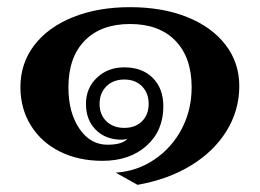

<svg xmlns="http://www.w3.org/2000/svg" viewBox="-20 -466 726 536"><path d="M303 16Q363 12 411.5 -21Q460 -54 487.5 -106.5Q515 -159 515 -222Q515 -306 469.5 -352.5Q424 -399 343 -399Q262 -399 216.5 -352.5Q171 -306 171 -222Q171 -152 201.5 -107Q232 -62 280 -62Q322 -62 336 -79Q329 -76 320 -76Q275 -76 247.5 -103.5Q220 -131 220 -176Q220 -220 250.5 -249Q281 -278 327 -278Q377 -278 406.5 -248.5Q436 -219 436 -169Q436 -101 389 -59Q342 -17 266 -17Q199 -17 147 -43Q95 -69 66 -116Q37 -163 37 -223Q37 -289 75.5 -339.5Q114 -390 183.5 -418Q253 -446 343 -446Q433 -446 502 -418.5Q571 -391 609.5 -341Q648 -291 648 -226Q648 -158 612.5 -100.5Q577 -43 513 -4Q449 35 364 50ZM395 -176Q395 -206 376.5 -225Q358 -244 327 -244Q296 -244 277 -225Q258 -206 258 -176Q258 -146 277 -127.5Q296 -109 327 -109Q358 -109 376.5 -127.5Q395 -146 395 -176Z"/></svg>

Font: Fahkwang SemiBold
Style: Regular
Weight: 600
Designer: Suppakit Chalermlarp | Katatrad Co.,Ltd.
Foundry: Cadson Demak Co.,Ltd.
Version: Version 1.000; ttfautohint (v1.6)